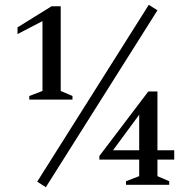

<svg xmlns="http://www.w3.org/2000/svg" viewBox="-20 -770 790 800"><path d="M102 -355V-370L157 -391V-682L53 -628V-656L195 -744H233V-391L282 -370V-355ZM135 -13 600 -750 636 -727 171 10ZM505 0V-15L560 -36V-105H394V-120L598 -389H636V-144H706V-105H636V-36L685 -15V0ZM451 -144H560V-292Z"/></svg>

Font: Spectral
Style: Regular
Weight: 400
Designer: Jean-Baptiste Levee
Foundry: Production Type
Version: Version 1.002